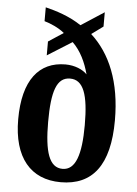

<svg xmlns="http://www.w3.org/2000/svg" viewBox="-54 -804 613 856"><g transform="rotate(5 252.0 -376.0)"><path d="M250 10C392 10 467 -85 467 -286C467 -458 415 -581 328 -660L380 -698V-762L277 -695C221 -732 164 -749 116 -761V-699C144 -691 179 -676 206 -654L139 -610V-548L249 -617C286 -581 309 -532 323 -479C304 -499 268 -515 226 -515C108 -515 37 -429 37 -253C37 -82 115 10 250 10ZM253 -50C193 -50 171 -120 171 -253C171 -390 192 -454 252 -454C312 -454 335 -389 335 -253C335 -120 311 -50 253 -50Z"/></g></svg>

Font: Noto Serif Myanmar ExtraCondensed
Style: Bold
Weight: 700
Width: 2
Designer: Ben Mitchell and the Monotype Design Team
Foundry: Monotype Imaging Inc.
Version: Version 2.106